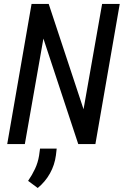

<svg xmlns="http://www.w3.org/2000/svg" viewBox="-20 -731 627 974"><path d="M463.9 0H377L200.2 -535.2L106 0H16.6L140.1 -710.9H227.1L403.8 -176.8L498 -710.9H587.4ZM263.7 56.6Q257.3 106 233.4 148.7Q209.5 191.4 171.4 222.7L122.6 186.5Q143.1 156.7 157.7 125.5Q172.4 94.2 178.2 58.6L183.1 22.9H267.6Z"/></svg>

Font: Roboto Mono
Style: Italic
Weight: 400
Designer: Google
Version: Version 2.000985; 2015; ttfautohint (v1.3)